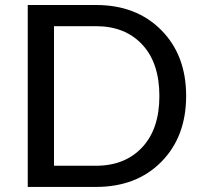

<svg xmlns="http://www.w3.org/2000/svg" viewBox="-20 -737 800 757"><path d="M358.4 -633.8H192.9V-83.5H358.4Q472.7 -83.5 540.5 -156Q608.4 -228.5 608.4 -358.4Q608.4 -488.8 540.8 -561.3Q473.1 -633.8 358.4 -633.8ZM358.4 0H89.4V-717.3H358.4Q517.6 -717.3 615.7 -618.4Q713.9 -519.5 713.9 -358.9Q713.9 -197.8 616 -98.9Q518.1 0 358.4 0Z"/></svg>

Font: Lato-Medium
Style: Regular
Weight: 500
Designer: Lukasz Dziedzic
Foundry: tyPoland Lukasz Dziedzic
Version: Version 2.006; 2014-01-15